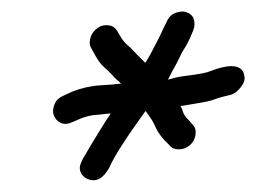

<svg xmlns="http://www.w3.org/2000/svg" viewBox="-20 -521 444 333"><path d="M73 -322C75 -316 79 -311 85 -308C91 -305 99 -306 105 -309L119 -315C126 -318 134 -320 140 -321C146 -322 153 -322 159 -323C165 -324 169 -324 172 -324C161 -308 145 -282 124 -246C120 -238 117 -232 119 -225C121 -218 125 -214 131 -211C146 -204 159 -211 170 -231C177 -248 198 -281 232 -328H233C235 -325 237 -322 240 -318C243 -314 247 -307 250 -300C253 -293 258 -286 265 -278L274 -269C278 -264 283 -262 290 -262C297 -262 303 -264 309 -269C315 -274 318 -280 319 -287C320 -294 319 -300 314 -305L306 -314C301 -319 298 -324 297 -328C296 -332 295 -334 293 -337C301 -338 310 -340 323 -342C336 -344 345 -346 353 -349C361 -352 369 -354 378 -356C387 -358 392 -363 397 -369C402 -375 405 -381 404 -388C402 -408 382 -412 346 -398C339 -395 328 -393 314 -391C300 -389 290 -388 283 -386C276 -384 272 -383 271 -383C273 -385 276 -393 283 -405C290 -417 294 -428 298 -434C302 -440 306 -447 310 -456L315 -468C318 -475 318 -482 316 -488C314 -494 309 -498 303 -500C297 -502 290 -501 283 -498C276 -495 272 -490 269 -483L263 -471C260 -464 257 -458 254 -452C251 -446 247 -439 243 -431C239 -423 235 -417 232 -412L218 -426C212 -432 207 -438 202 -442C197 -446 193 -451 190 -456L184 -466C181 -472 176 -476 169 -477C162 -478 156 -477 150 -473C144 -469 139 -463 137 -456C135 -449 135 -443 138 -438L144 -427C149 -418 154 -410 161 -404C168 -398 174 -392 180 -385C184 -382 187 -379 190 -376C183 -375 171 -374 154 -373C137 -372 120 -368 105 -362L90 -355C83 -352 78 -348 75 -341C72 -334 71 -328 73 -322Z"/></svg>

Font: AppleStorm
Style: Ita
Weight: 400
Foundry: Cannot Into Space Fonts
Version: Version 1.01